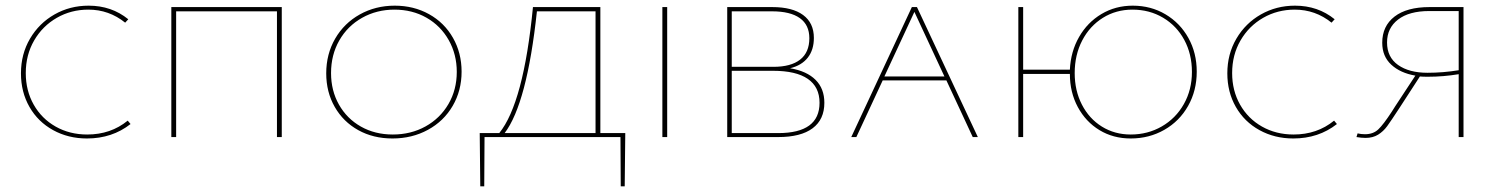

<svg xmlns="http://www.w3.org/2000/svg" viewBox="-20 -484 5292 678"><path d="M54 -225Q54 -293 86 -347.5Q118 -402 172.5 -433Q227 -464 293 -464Q374 -464 433 -416L422 -404Q365 -450 292 -450Q231 -450 180.5 -421Q130 -392 100.5 -341Q71 -290 71 -226Q71 -164 99 -114.5Q127 -65 176.5 -37Q226 -9 288 -9Q371 -9 431 -58L441 -46Q376 5 287 5Q221 5 167.5 -24.5Q114 -54 84 -106.5Q54 -159 54 -225Z M975 0H958V-444H602V0H585V-459H975Z M1132 -225Q1132 -293 1163.5 -347.5Q1195 -402 1250.5 -433Q1306 -464 1374 -464Q1441 -464 1495 -434Q1549 -404 1579.5 -350.5Q1610 -297 1610 -231Q1610 -164 1578.5 -110Q1547 -56 1491 -25.5Q1435 5 1366 5Q1298 5 1245 -24.5Q1192 -54 1162 -106.5Q1132 -159 1132 -225ZM1593 -230Q1593 -292 1564.5 -342.5Q1536 -393 1486 -421.5Q1436 -450 1373 -450Q1310 -450 1258.5 -421Q1207 -392 1178 -341Q1149 -290 1149 -226Q1149 -164 1177 -114.5Q1205 -65 1254.5 -37Q1304 -9 1367 -9Q1431 -9 1482.5 -37.5Q1534 -66 1563.5 -116.5Q1593 -167 1593 -230Z M2186 174H2172L2171 0H1691L1690 174H1676L1674 -14H1743Q1829 -120 1862 -459H2100V-14H2188ZM2083 -14V-444H1876Q1841 -118 1762 -14Z M2319 -459H2336V0H2319Z M2891 -121Q2891 -62 2849.5 -31Q2808 0 2728 0H2548V-459H2707Q2778 -459 2816 -431Q2854 -403 2854 -350Q2854 -308 2832.5 -280.5Q2811 -253 2770 -243Q2829 -233 2860 -202Q2891 -171 2891 -121ZM2564 -444V-248H2711Q2773 -248 2805.5 -273.5Q2838 -299 2838 -349Q2838 -396 2804.5 -420Q2771 -444 2706 -444ZM2874 -121Q2874 -177 2832.5 -205.5Q2791 -234 2710 -234H2564V-14H2728Q2874 -14 2874 -121Z M3322 -200H3097L3004 0H2986L3200 -459H3218L3433 0H3415ZM3315 -214 3209 -442 3103 -214Z M4206 -231Q4206 -164 4175.5 -110Q4145 -56 4091.5 -25.5Q4038 5 3973 5Q3911 5 3862.5 -24.5Q3814 -54 3786 -106Q3758 -158 3758 -223H3593V0H3576V-459H3593V-238H3758Q3761 -302 3790.5 -353.5Q3820 -405 3869.5 -434.5Q3919 -464 3980 -464Q4044 -464 4095.5 -433.5Q4147 -403 4176.5 -350Q4206 -297 4206 -231ZM4189 -230Q4189 -293 4162 -343Q4135 -393 4087 -421.5Q4039 -450 3979 -450Q3921 -450 3874.5 -421Q3828 -392 3801.5 -341Q3775 -290 3775 -226Q3775 -164 3800.5 -114.5Q3826 -65 3871 -37Q3916 -9 3973 -9Q4033 -9 4082.5 -37.5Q4132 -66 4160.5 -116.5Q4189 -167 4189 -230Z M4314 -225Q4314 -293 4346 -347.5Q4378 -402 4432.5 -433Q4487 -464 4553 -464Q4634 -464 4693 -416L4682 -404Q4625 -450 4552 -450Q4491 -450 4440.5 -421Q4390 -392 4360.5 -341Q4331 -290 4331 -226Q4331 -164 4359 -114.5Q4387 -65 4436.5 -37Q4486 -9 4548 -9Q4631 -9 4691 -58L4701 -46Q4636 5 4547 5Q4481 5 4427.5 -24.5Q4374 -54 4344 -106.5Q4314 -159 4314 -225Z M5148 -459V0H5131V-222Q5077 -213 5022 -213Q5003 -213 4994 -214L4922 -103Q4892 -57 4878.5 -38.5Q4865 -20 4846.5 -8.5Q4828 3 4802 3Q4788 3 4770 0L4774 -13Q4786 -10 4800 -10Q4829 -10 4847 -27Q4865 -44 4895 -90Q4898 -95 4901 -99.5Q4904 -104 4907 -109L4978 -217Q4925 -226 4893 -255.5Q4861 -285 4861 -333Q4861 -392 4904.5 -425.5Q4948 -459 5028 -459ZM5131 -236V-445H5027Q4956 -445 4917 -415Q4878 -385 4878 -334Q4878 -282 4917 -254.5Q4956 -227 5021 -227Q5076 -227 5131 -236Z"/></svg>

Font: Ysabeau SC Thin
Style: Regular
Weight: 200
Designer: Christian Thalmann (Catharsis Fonts)
Version: Version 0.003